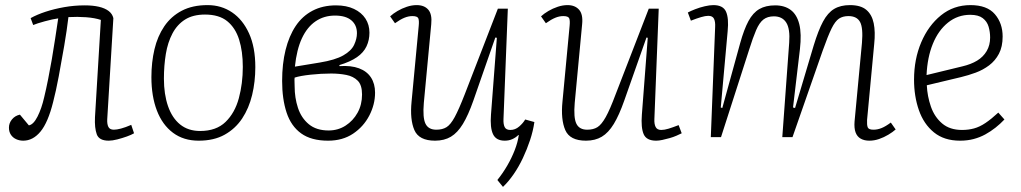

<svg xmlns="http://www.w3.org/2000/svg" viewBox="-20 -537 3998 752"><path d="M100 -466Q125 -480 158.5 -491Q192 -502 231.5 -509Q271 -516 312 -516Q344 -516 367.5 -510.5Q391 -505 405.5 -494Q420 -483 424 -466L400 -70Q399 -51 404.5 -40Q410 -29 426 -29Q437 -29 454 -33.5Q471 -38 494 -48L505 -15Q495 -9 477 -2.5Q459 4 439.5 9Q420 14 406 14Q368 14 359 -11Q350 -36 352 -78L375 -459Q351 -467 317 -469.5Q283 -472 248 -470Q242 -419 231.5 -357.5Q221 -296 210 -237.5Q199 -179 188 -137Q168 -57 138.5 -21.5Q109 14 71 14Q56 14 43 8Q30 2 22.5 -9.5Q15 -21 15 -37Q15 -55 27 -69.5Q39 -84 58 -88L93 -46Q111 -49 127 -80.5Q143 -112 153 -156Q161 -189 168.5 -227Q176 -265 183 -305Q190 -345 196 -385.5Q202 -426 208 -465Q186 -462 155 -453.5Q124 -445 110 -439Z M758 14Q699 14 657.5 -17Q616 -48 594.5 -104Q573 -160 573 -235Q573 -293 585 -344Q597 -395 623.5 -434Q650 -473 692 -495Q734 -517 793 -517Q847 -517 889 -488.5Q931 -460 955.5 -406Q980 -352 980 -274Q980 -217 967.5 -165Q955 -113 928.5 -73Q902 -33 860 -9.5Q818 14 758 14ZM764 -24Q827 -24 863.5 -59.5Q900 -95 915.5 -152.5Q931 -210 931 -275Q931 -336 916.5 -382Q902 -428 870 -454Q838 -480 783 -480Q736 -480 705 -460.5Q674 -441 655.5 -406Q637 -371 629.5 -325.5Q622 -280 622 -229Q622 -168 638 -121.5Q654 -75 685.5 -49.5Q717 -24 764 -24Z M1265 14Q1199 14 1159.5 -14.5Q1120 -43 1102.5 -96Q1085 -149 1085 -220Q1085 -287 1098.5 -341.5Q1112 -396 1138 -435Q1164 -474 1204 -495Q1244 -516 1296 -516Q1337 -516 1366.5 -502Q1396 -488 1411.5 -464Q1427 -440 1427 -409Q1427 -380 1415.5 -355.5Q1404 -331 1378 -313Q1352 -295 1309 -282L1310 -278Q1355 -281 1386 -269.5Q1417 -258 1433 -233.5Q1449 -209 1449 -174Q1449 -128 1426.5 -84.5Q1404 -41 1363 -13.5Q1322 14 1265 14ZM1267 -26Q1304 -26 1333.5 -45Q1363 -64 1380.5 -95.5Q1398 -127 1398 -167Q1398 -204 1381 -221Q1364 -238 1336.5 -243.5Q1309 -249 1277 -249Q1238 -249 1196.5 -244.5Q1155 -240 1134 -233Q1133 -225 1133.5 -218.5Q1134 -212 1134 -199Q1134 -154 1147 -114.5Q1160 -75 1189.5 -50.5Q1219 -26 1267 -26ZM1135 -276 1232 -292Q1293 -302 1324.5 -320Q1356 -338 1367 -361.5Q1378 -385 1378 -407Q1378 -439 1356 -457.5Q1334 -476 1292 -476Q1249 -476 1216 -453.5Q1183 -431 1162.5 -387Q1142 -343 1135 -276Z M1508 -473Q1520 -484 1537 -494Q1554 -504 1573.5 -510.5Q1593 -517 1612 -517Q1642 -517 1657.5 -499Q1673 -481 1669 -442L1640 -134Q1635 -76 1646.5 -52.5Q1658 -29 1689 -29Q1713 -29 1729 -39Q1745 -49 1761 -78.5Q1777 -108 1800 -167L1930 -503H1969L1952 -71Q1951 -51 1956.5 -39.5Q1962 -28 1979 -28Q1998 -28 2013.5 -41.5Q2029 -55 2037 -69L2073 -59Q2068 -24 2056 12Q2044 48 2028 82Q2012 116 1992 145Q1972 174 1950 195L1928 168Q1949 142 1966.5 112Q1984 82 1996 51Q2008 20 2012 -8H2010Q2000 2 1986.5 8Q1973 14 1957 14Q1923 14 1911 -11.5Q1899 -37 1903 -88L1926 -389L1920 -390L1834 -143Q1814 -86 1793 -51.5Q1772 -17 1746 -1.5Q1720 14 1684 14Q1621 14 1603 -27.5Q1585 -69 1592 -139L1620 -436Q1622 -456 1618.5 -465Q1615 -474 1595 -474Q1580 -474 1564 -467.5Q1548 -461 1527 -446Z M2099 -473Q2111 -484 2128 -494Q2145 -504 2164.5 -510.5Q2184 -517 2203 -517Q2232 -517 2248 -499Q2264 -481 2260 -442L2231 -134Q2226 -76 2237.5 -52.5Q2249 -29 2280 -29Q2304 -29 2320 -39Q2336 -49 2352.5 -78.5Q2369 -108 2391 -167L2521 -503H2560L2543 -71Q2542 -51 2548 -39.5Q2554 -28 2570 -28Q2582 -28 2598.5 -33Q2615 -38 2638 -47L2650 -15Q2642 -11 2629.5 -5.5Q2617 0 2602.5 4Q2588 8 2574.5 11Q2561 14 2550 14Q2512 14 2501 -11.5Q2490 -37 2494 -88L2517 -389L2512 -390L2425 -143Q2405 -86 2384 -51.5Q2363 -17 2337 -1.5Q2311 14 2275 14Q2212 14 2194 -27.5Q2176 -69 2183 -139L2211 -436Q2213 -456 2209.5 -465Q2206 -474 2186 -474Q2171 -474 2155 -467.5Q2139 -461 2118 -446Z M3071 -370Q3075 -424 3059.5 -448.5Q3044 -473 3011 -473Q2986 -473 2970 -460.5Q2954 -448 2941.5 -419Q2929 -390 2914 -342L2804 0H2764L2781 -432Q2782 -452 2776.5 -463.5Q2771 -475 2754 -475Q2743 -475 2726 -470Q2709 -465 2686 -456L2674 -488Q2685 -494 2703 -501Q2721 -508 2740.5 -512.5Q2760 -517 2774 -517Q2812 -517 2823.5 -491.5Q2835 -466 2830 -415L2803 -116L2809 -114L2879 -368Q2894 -422 2911.5 -454.5Q2929 -487 2954 -501.5Q2979 -516 3016 -516Q3053 -516 3077 -498Q3101 -480 3110.5 -442.5Q3120 -405 3113 -344L3086 -116L3094 -114L3167 -359Q3185 -418 3203.5 -452.5Q3222 -487 3247 -502Q3272 -517 3309 -517Q3351 -517 3373 -498.5Q3395 -480 3402 -446Q3409 -412 3404 -365L3376 -67Q3375 -48 3378.5 -38.5Q3382 -29 3401 -29Q3417 -29 3433 -35.5Q3449 -42 3469 -57L3488 -30Q3477 -20 3459.5 -9.5Q3442 1 3423 7.5Q3404 14 3385 14Q3365 14 3351 6Q3337 -2 3331 -18.5Q3325 -35 3327 -61L3356 -369Q3361 -428 3348.5 -451Q3336 -474 3303 -474Q3281 -474 3266 -464Q3251 -454 3237 -425.5Q3223 -397 3202 -338L3084 0H3044Z M3781 -517Q3846 -517 3876.5 -481.5Q3907 -446 3907 -394Q3907 -354 3892.5 -326.5Q3878 -299 3854 -281Q3830 -263 3801.5 -252.5Q3773 -242 3744 -235L3610 -203Q3612 -160 3626 -119.5Q3640 -79 3670 -53.5Q3700 -28 3748 -28Q3773 -28 3795 -34Q3817 -40 3840 -55.5Q3863 -71 3890 -96L3914 -69Q3898 -52 3879 -37Q3860 -22 3839 -10.5Q3818 1 3793.5 7.5Q3769 14 3740 14Q3678 14 3638 -18.5Q3598 -51 3579 -105.5Q3560 -160 3560 -225Q3560 -305 3588 -371Q3616 -437 3665.5 -477Q3715 -517 3781 -517ZM3858 -390Q3858 -412 3852 -432.5Q3846 -453 3829 -466Q3812 -479 3780 -479Q3731 -479 3693 -448.5Q3655 -418 3633.5 -365Q3612 -312 3609 -243L3749 -277Q3783 -285 3807 -299.5Q3831 -314 3844.5 -337Q3858 -360 3858 -390Z"/></svg>

Font: Literata ExtraLight
Style: Italic
Weight: 250
Italic angle: -2°
Designer: Latin by Veronika Burian and Jose Scaglione. Greek by Irene Vlachou. Cyrillic by Vera Evstafieva
Foundry: TypeTogether
Version: Version 3.002